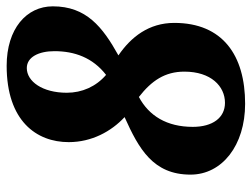

<svg xmlns="http://www.w3.org/2000/svg" viewBox="-112 -652 774 591"><g transform="rotate(-90 275.5 -357.0)"><path d="M251 10C400 10 500 -59 500 -208C500 -286 457 -341 400 -380C488 -429 551 -479 551 -582C551 -663 482 -724 368 -724C198 -724 133 -632 133 -533C133 -462 166 -402 210 -361C112 -317 33 -273 33 -158C33 -61 123 10 251 10ZM340 -418C304 -449 285 -492 285 -539C285 -614 320 -662 361 -662C395 -662 413 -625 413 -577C413 -515 393 -459 340 -418ZM254 -52C208 -52 180 -90 180 -151C180 -231 214 -286 272 -317C322 -278 350 -237 350 -177C350 -95 305 -52 254 -52Z"/></g></svg>

Font: Noto Serif Condensed Black
Style: Italic
Weight: 900
Width: 3
Italic angle: -12°
Designer: Monotype Design Team
Foundry: Monotype Imaging Inc.
Version: Version 2.013